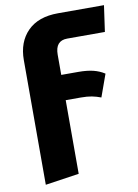

<svg xmlns="http://www.w3.org/2000/svg" viewBox="-85 -588 624 868"><g transform="rotate(-10 227.0 -154.0)"><path d="M209 -347V-254H288Q327 -254 355.5 -247Q384 -240 407 -225L370 -122Q349 -130 328.5 -134Q308 -138 278 -138H209V200L54 223V-349Q54 -432 103 -481.5Q152 -531 243 -531H454L437 -411H264Q209 -411 209 -347Z"/></g></svg>

Font: Fira Sans BGR
Style: Bold
Weight: 700
Designer: bBox Type GmbH & Carrois Corporate GbR & Edenspiekermann AG
Foundry: bBox Type GmbH & Carrois Corporate GbR & Edenspiekermann AG
Version: Version 4.301